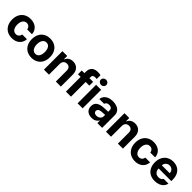

<svg xmlns="http://www.w3.org/2000/svg" viewBox="388 -2314 3892 3892"><g transform="rotate(45 2333.5 -368.5)"><path d="M34.8 -263.2Q34.8 -344.4 66.5 -406.4Q98.1 -468.3 156.7 -502.7Q215.4 -537.1 294.4 -537.1Q362.6 -537.1 415.2 -512.5Q467.8 -487.8 497.8 -442Q527.8 -396.2 530.8 -335.8H394.3Q390.1 -362.3 377.3 -382.5Q364.6 -402.7 344.2 -413.7Q323.9 -424.7 296.9 -424.7Q262.2 -424.7 236.2 -405.9Q210.2 -387 195.7 -351.4Q181.3 -315.8 181.3 -265.6Q181.3 -215 195.5 -179Q209.8 -143 235.8 -123.9Q261.8 -104.8 296.9 -104.8Q322.6 -104.8 343.2 -115Q363.9 -125.2 377 -145.1Q390.2 -165 394.3 -192.7H530.8Q527.2 -132.7 497.7 -86.8Q468.1 -40.9 416.3 -15.4Q364.5 10.2 295.2 10.2Q215.4 10.2 156.3 -24.4Q97.3 -59 66 -121Q34.8 -183 34.8 -263.2Z M598.3 -263.2Q598.3 -345.3 629.9 -407Q661.6 -468.8 720.6 -502.9Q779.7 -537.1 858.7 -537.1Q937.7 -537.1 996.8 -502.9Q1056 -468.8 1087.4 -407Q1118.8 -345.3 1118.8 -263.2Q1118.8 -182.2 1087.4 -120.2Q1056 -58.2 996.8 -24Q937.7 10.2 858.7 10.2Q779.7 10.2 720.6 -24Q661.6 -58.2 629.9 -120.2Q598.3 -182.2 598.3 -263.2ZM971.8 -264.4Q971.8 -311.3 959.2 -348.1Q946.5 -385 921.3 -406Q896.1 -427 859.8 -427Q823 -427 797 -406Q771 -385 757.9 -348.4Q744.7 -311.9 744.7 -264.4Q744.7 -216.9 757.9 -180.2Q771 -143.6 797 -122.6Q823 -101.6 859.8 -101.6Q896.1 -101.6 921.3 -122.6Q946.5 -143.6 959.2 -180.5Q971.8 -217.4 971.8 -264.4Z M1354.4 0H1210.2V-530.3H1347.6V-437.3H1353.4Q1372.2 -484.2 1413.3 -510.6Q1454.5 -537.1 1513.1 -537.1Q1568.3 -537.1 1609.4 -513.2Q1650.6 -489.3 1673.1 -444.4Q1695.6 -399.5 1695.6 -338V0H1551.4V-312.8Q1551.4 -345.5 1540.3 -368.8Q1529.2 -392 1507.8 -404.6Q1486.5 -417.1 1456.2 -417.1Q1425.9 -417.1 1402.9 -404.1Q1379.8 -391.1 1367.1 -366.4Q1354.4 -341.7 1354.4 -307.3Z M2090.5 -421.8H1764.7V-530.3H2090.5ZM2013.7 -740.2Q2038.9 -740.2 2059.9 -738.2Q2080.9 -736.2 2100.5 -731.6V-621.6Q2069.9 -624.9 2055.5 -624.9Q2020.4 -624.9 2002.7 -610Q1984.9 -595.2 1984.9 -563V0H1840.2V-570.5Q1840.2 -625.6 1861.6 -663.6Q1882.9 -701.5 1921.8 -720.9Q1960.6 -740.2 2013.7 -740.2Z M2175 -530.3H2319.3V0H2175ZM2167.8 -673.3Q2167.8 -693.3 2178.7 -710.2Q2189.5 -727 2207.6 -736.8Q2225.7 -746.6 2246.9 -746.6Q2268.5 -746.6 2286.6 -736.8Q2304.7 -727 2315.2 -710.2Q2325.8 -693.3 2325.8 -673.3Q2325.8 -653.7 2315.2 -636.6Q2304.7 -619.5 2286.6 -609.7Q2268.5 -599.9 2246.9 -599.9Q2225.7 -599.9 2207.6 -609.7Q2189.5 -619.5 2178.7 -636.6Q2167.8 -653.7 2167.8 -673.3Z M2673.9 -225.3 2627.1 -221.4Q2588.5 -218 2566.6 -200.2Q2544.6 -182.4 2544.6 -152.6Q2544.6 -133 2554.7 -119.1Q2564.7 -105.2 2582.9 -98Q2601.1 -90.7 2623.9 -90.7Q2656.5 -90.7 2682 -103.8Q2707.5 -116.9 2721.7 -139.5Q2736 -162.1 2736 -189.6L2734.9 -360.7Q2734.9 -383.3 2725.3 -399.2Q2715.7 -415.1 2696.6 -423.2Q2677.5 -431.3 2650.7 -431.3Q2614.5 -431.3 2591.4 -415.9Q2568.4 -400.5 2562.5 -372.7H2424.9Q2429.6 -419.5 2457.7 -456.9Q2485.8 -494.3 2535.9 -515.7Q2585.9 -537.1 2654.1 -537.1Q2716 -537.1 2766.6 -518.2Q2817.1 -499.3 2848.2 -458.9Q2879.3 -418.5 2879.3 -357.3V0H2742.1V-73.4H2738.2Q2725.1 -48.4 2703.7 -30Q2682.3 -11.5 2652.1 -0.8Q2621.8 9.9 2582.7 9.9Q2531.4 9.9 2491.8 -8.2Q2452.1 -26.4 2429.3 -62.1Q2406.5 -97.8 2406.5 -148.2Q2406.5 -231.2 2461.2 -268.7Q2515.9 -306.3 2603.5 -311.6Q2618.2 -313.1 2693.9 -316.4L2741.9 -318.3L2742.8 -229Q2723 -228.4 2673.9 -225.3Z M3133.2 0H2989V-530.3H3126.4V-437.3H3132.2Q3151 -484.2 3192.2 -510.6Q3233.3 -537.1 3291.9 -537.1Q3347.1 -537.1 3388.3 -513.2Q3429.4 -489.3 3451.9 -444.4Q3474.5 -399.5 3474.5 -338V0H3330.2V-312.8Q3330.2 -345.5 3319.1 -368.8Q3308 -392 3286.6 -404.6Q3265.3 -417.1 3235 -417.1Q3204.8 -417.1 3181.7 -404.1Q3158.6 -391.1 3145.9 -366.4Q3133.2 -341.7 3133.2 -307.3Z M3564.6 -263.2Q3564.6 -344.4 3596.2 -406.4Q3627.9 -468.3 3686.5 -502.7Q3745.1 -537.1 3824.2 -537.1Q3892.4 -537.1 3945 -512.5Q3997.6 -487.8 4027.6 -442Q4057.6 -396.2 4060.5 -335.8H3924Q3919.8 -362.3 3907.1 -382.5Q3894.4 -402.7 3874 -413.7Q3853.7 -424.7 3826.7 -424.7Q3792 -424.7 3766 -405.9Q3740 -387 3725.5 -351.4Q3711 -315.8 3711 -265.6Q3711 -215 3725.3 -179Q3739.6 -143 3765.6 -123.9Q3791.5 -104.8 3826.7 -104.8Q3852.4 -104.8 3873 -115Q3893.7 -125.2 3906.8 -145.1Q3920 -165 3924 -192.7H4060.5Q4057 -132.7 4027.5 -86.8Q3997.9 -40.9 3946.1 -15.4Q3894.2 10.2 3825 10.2Q3745.1 10.2 3686.1 -24.4Q3627.1 -59 3595.8 -121Q3564.6 -183 3564.6 -263.2Z M4128.1 -262.4Q4128.1 -344 4160 -406.4Q4191.9 -468.9 4250 -503Q4308.1 -537.1 4384.9 -537.1Q4456.5 -537.1 4512.7 -507.1Q4568.8 -477.2 4601.1 -416.5Q4633.3 -355.8 4633.3 -268.6V-227.9H4187.2V-318.5H4496.9Q4496.9 -350.8 4482.9 -375.7Q4469 -400.7 4444 -415Q4419 -429.2 4387.1 -429.2Q4353.5 -429.2 4327.2 -413.7Q4300.9 -398.2 4286 -371.5Q4271.2 -344.8 4270.6 -313V-228.1Q4270.6 -188.3 4285.6 -158.7Q4300.6 -129.1 4328.3 -113.4Q4356 -97.7 4392.7 -97.7Q4416.9 -97.7 4436.9 -104.7Q4456.9 -111.6 4470.9 -123.1Q4485 -134.6 4492 -150.6H4629.9Q4619.4 -102.2 4587.6 -65.9Q4555.9 -29.5 4505.3 -9.7Q4454.7 10.2 4390.5 10.2Q4310.3 10.2 4251.1 -22.9Q4191.9 -56.1 4160 -117.6Q4128.1 -179.1 4128.1 -262.4Z"/></g></svg>

Font: WEMIX Pretendard Variable
Style: Regular
Weight: 400
Designer: Base glyphs from Inter by Rasmus Andersson; Hangeul glyphs from Noto Sans CJK(Source Han Sans) by Jang Soo-young and Kan
Foundry: Kil Hyung-jin
Version: Version 1.000;Glyphs 3.2 (3208)